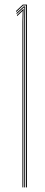

<svg xmlns="http://www.w3.org/2000/svg" viewBox="-20 -820 198 840"><path d="M94 0V-796H81.5L51 -767.5L50 -772L80 -800H98V0ZM78 0V-724.8L79.2 -771.5H78.2L55 -749.5L54 -754L82.2 -781H83.2L82 -734.8V0ZM86 0V-744.8L86.5 -788H85.2L53 -758.5L52 -763L83.8 -792H90.5L90 -754.8V0Z"/></svg>

Font: Big Shoulders Inline Display SC Thin
Style: Regular
Weight: 100
Designer: Patric King
Foundry: XO Type Co
Version: Version 2.002